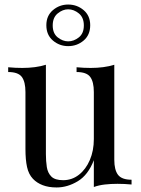

<svg xmlns="http://www.w3.org/2000/svg" viewBox="-20 -811 621 845"><path d="M483 -526V-108Q483 -63 499.5 -41.5Q516 -20 559 -20V1Q528 -2 497 -2Q468 -2 441.5 1Q415 4 393 12V-106Q368 -41 322.5 -13.5Q277 14 229 14Q194 14 168 4Q142 -6 125 -24Q106 -44 99 -76Q92 -108 92 -155V-406Q92 -451 76 -472.5Q60 -494 16 -494V-515Q48 -512 78 -512Q107 -512 133.5 -515.5Q160 -519 182 -526V-133Q182 -102 186 -76Q190 -50 206 -34Q222 -18 258 -18Q297 -18 327.5 -42Q358 -66 375.5 -107Q393 -148 393 -199V-406Q393 -451 377 -472.5Q361 -494 317 -494V-515Q349 -512 379 -512Q408 -512 434.5 -515.5Q461 -519 483 -526ZM280 -791Q319 -791 348 -766.5Q377 -742 377 -700Q377 -657 348 -632.5Q319 -608 280 -608Q242 -608 213 -632.5Q184 -657 184 -700Q184 -742 213 -766.5Q242 -791 280 -791ZM280 -770Q256 -770 234 -752Q212 -734 212 -699Q212 -664 234 -646.5Q256 -629 280 -629Q305 -629 327 -646.5Q349 -664 349 -699Q349 -734 327 -752Q305 -770 280 -770Z"/></svg>

Font: Playfair Display
Style: Regular
Weight: 400
Designer: Claus Eggers Sørensen
Foundry: Claus Eggers Sørensen
Version: Version 1.203